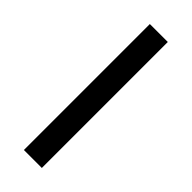

<svg xmlns="http://www.w3.org/2000/svg" viewBox="-189 -561 582 582"><g transform="rotate(45 101.5 -270.0)"><path d="M63 0V-540H140V0Z"/></g></svg>

Font: Pathway Gothic One
Style: Regular
Weight: 400
Version: Version 1.003; ttfautohint (v1.8.4.7-5d5b);gftools[0.9.26]